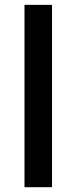

<svg xmlns="http://www.w3.org/2000/svg" viewBox="-20 -780 319 800"><path d="M196.8 -759.8H82V0H196.8Z"/></svg>

Font: Sahel SemiBold
Style: Bold
Weight: 600
Foundry: Saber Rastikerdar (saber.rastikerdar@gmail.com)
Version: Version 3.4.0